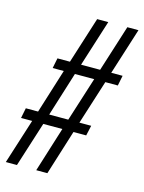

<svg xmlns="http://www.w3.org/2000/svg" viewBox="-110 -753 613 817"><g transform="rotate(15 197.0 -344.0)"><path d="M-3 0 60 -198H11L20 -243H74L135 -438H86L95 -483H150L215 -688H264L199 -483H283L348 -688H397L332 -483H382L373 -438H318L256 -243H308L298 -198H242L180 0H131L193 -198H109L46 0ZM123 -243H207L269 -438H184Z"/></g></svg>

Font: Saira UltraCondensed
Style: Italic
Weight: 400
Width: 1
Italic angle: -12°
Designer: Hector Gatti with collaboration of the Omnibus-Type team
Foundry: Omnibus-Type
Version: Version 1.101